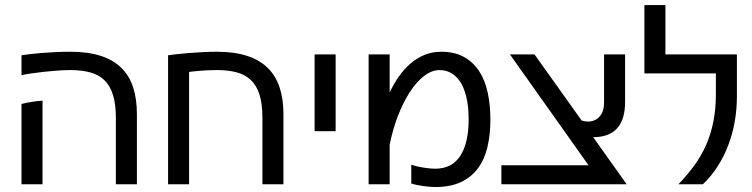

<svg xmlns="http://www.w3.org/2000/svg" viewBox="-20 -736 3003 767"><path d="M260.7 -456.1Q238.8 -456.1 210.9 -454.1Q183.1 -452.1 155.8 -449.2Q128.4 -446.3 104.2 -442.6Q80.1 -439 65.9 -435.5V-515.1Q76.7 -517.1 97.2 -519.5Q117.7 -522 143.8 -524.2Q169.9 -526.4 200 -527.8Q230 -529.3 260.7 -529.3Q331.1 -529.3 381.3 -513.2Q431.6 -497.1 464.1 -465.6Q496.6 -434.1 511.7 -387.5Q526.9 -340.8 526.9 -279.8V0H442.9V-264.6Q442.9 -318.4 431.9 -355Q420.9 -391.6 398.7 -414.1Q376.5 -436.5 342 -446.3Q307.6 -456.1 260.7 -456.1ZM149.9 0H65.9V-320.8Q88.9 -326.2 108.6 -329.3Q128.4 -332.5 149.9 -334Z M735.4 0H651.4V-515.1Q662.1 -517.1 684.6 -519.5Q707 -522 734.4 -524.2Q761.7 -526.4 791.3 -527.8Q820.8 -529.3 846.2 -529.3Q915.5 -529.3 965.8 -513.2Q1016.1 -497.1 1048.6 -465.6Q1081.1 -434.1 1096.7 -387.5Q1112.3 -340.8 1112.3 -279.8V0H1028.3V-264.6Q1028.3 -321.3 1016.6 -358.2Q1004.9 -395 981.7 -416.7Q958.5 -438.5 924.6 -447.3Q890.6 -456.1 846.2 -456.1Q828.6 -456.1 812 -455.3Q795.4 -454.6 780.8 -453.4Q766.1 -452.1 754.4 -450.9Q742.7 -449.7 735.4 -448.7Z M1320.8 -518.6V-211.9H1236.8V-518.6Z M1536.6 -518.6V-366.7Q1552.7 -400.9 1573.5 -430.4Q1594.2 -460 1619.6 -481.9Q1645 -503.9 1675.5 -516.6Q1706.1 -529.3 1742.7 -529.3Q1795.4 -529.3 1832.8 -508.8Q1870.1 -488.3 1893.8 -452.1Q1917.5 -416 1928.2 -366.5Q1939 -316.9 1939 -258.8Q1939 -199.2 1927.5 -149.7Q1916 -100.1 1889.9 -64.5Q1863.8 -28.8 1821.8 -8.8Q1779.8 11.2 1718.3 11.2Q1710.4 11.2 1698.7 10.3Q1687 9.3 1673.8 7.6Q1660.6 5.9 1647.2 3.2Q1633.8 0.5 1623 -2.9V-78.1Q1634.3 -74.2 1647.9 -71Q1661.6 -67.9 1674.8 -65.9Q1688 -64 1699.2 -63Q1710.4 -62 1717.8 -62Q1785.6 -62 1818.8 -113.5Q1852.1 -165 1852.1 -258.8Q1852.1 -311 1843 -348.4Q1834 -385.7 1818.1 -409.7Q1802.2 -433.6 1781.2 -444.8Q1760.3 -456.1 1736.3 -456.1Q1704.1 -456.1 1673.1 -431.6Q1642.1 -407.2 1615.7 -366Q1589.4 -324.7 1568.8 -270.8Q1548.3 -216.8 1536.6 -157.7V0H1452.6V-518.6Z M2017.1 -518.6H2115.2L2303.7 -254.4Q2311.5 -251.5 2326.4 -250.5Q2341.3 -249.5 2356.2 -256.1Q2371.1 -262.7 2382.1 -279.5Q2393.1 -296.4 2393.1 -328.6V-518.6H2477.1V-328.6Q2477.1 -258.8 2445.3 -223.4Q2413.6 -188 2349.6 -188L2483.4 0H1982.9V-75.7H2331.1Z M2638.2 -518.6H2923.8V-351.6Q2923.8 -300.3 2915.3 -251.2Q2906.7 -202.1 2889.6 -157Q2872.6 -111.8 2847.2 -72Q2821.8 -32.2 2788.1 0H2690.4Q2726.1 -37.1 2753.9 -75.4Q2781.7 -113.8 2800.8 -157Q2819.8 -200.2 2829.8 -250.5Q2839.8 -300.8 2839.8 -361.3V-442.9H2554.2V-715.8H2638.2Z"/></svg>

Font: Arian AMU
Style: Regular
Weight: 400
Designer: Ruben Hakobyan (Tarumian)
Foundry: Ruben Hakobyan (Tarumian)
Version: Version 4.003